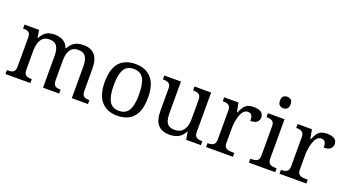

<svg xmlns="http://www.w3.org/2000/svg" viewBox="-54 -1347 3527 1944"><g transform="rotate(20 1709.5 -375.0)"><path d="M28 0V-42H41Q64 -42 81 -47Q98 -52 108 -67.5Q118 -83 118 -114V-426Q118 -456 108 -470.5Q98 -485 80.5 -489.5Q63 -494 41 -494H38V-536H195L208 -455H213Q233 -493 256 -512.5Q279 -532 306 -539Q333 -546 364 -546Q396 -546 424.5 -537Q453 -528 475 -508.5Q497 -489 509 -455H517Q537 -493 561.5 -512.5Q586 -532 614.5 -539Q643 -546 674 -546Q751 -546 794 -499.5Q837 -453 837 -350V-114Q837 -83 847 -67.5Q857 -52 874.5 -47Q892 -42 914 -42H917V0H743V-345Q743 -410 719.5 -446Q696 -482 638 -482Q597 -482 572.5 -461.5Q548 -441 537.5 -407Q527 -373 527 -333V-114Q527 -83 537 -67.5Q547 -52 564.5 -47Q582 -42 604 -42H607V0H433V-345Q433 -410 409.5 -446Q386 -482 328 -482Q285 -482 259.5 -459.5Q234 -437 223 -400Q212 -363 212 -320V-109Q212 -80 223.5 -65.5Q235 -51 253.5 -46.5Q272 -42 294 -42H297V0Z M1232 10Q1124 10 1062 -59Q1000 -128 1000 -269Q1000 -409 1059.5 -477.5Q1119 -546 1235 -546Q1343 -546 1405 -477.5Q1467 -409 1467 -269Q1467 -128 1407.5 -59Q1348 10 1232 10ZM1234 -42Q1284 -42 1314 -67.5Q1344 -93 1357 -144Q1370 -195 1370 -269Q1370 -381 1339 -437Q1308 -493 1233 -493Q1158 -493 1127.5 -437Q1097 -381 1097 -269Q1097 -157 1128 -99.5Q1159 -42 1234 -42Z M1795 10Q1716 10 1673 -36.5Q1630 -83 1630 -186V-426Q1630 -456 1618.5 -470.5Q1607 -485 1588.5 -489.5Q1570 -494 1548 -494H1545V-536H1724V-191Q1724 -148 1733.5 -117Q1743 -86 1766 -70Q1789 -54 1829 -54Q1873 -54 1901 -74.5Q1929 -95 1942 -131.5Q1955 -168 1955 -216V-422Q1955 -454 1944 -469Q1933 -484 1914.5 -489Q1896 -494 1873 -494H1870V-536H2049V-109Q2049 -80 2060.5 -65.5Q2072 -51 2090.5 -46.5Q2109 -42 2131 -42H2134V0H1975L1962 -81H1957Q1926 -25 1885 -7.5Q1844 10 1795 10Z M2190 0V-42H2193Q2216 -42 2234.5 -47Q2253 -52 2264 -67.5Q2275 -83 2275 -114V-426Q2275 -456 2263.5 -470.5Q2252 -485 2233.5 -489.5Q2215 -494 2193 -494H2190V-536H2344L2363 -437H2368Q2381 -467 2396 -492Q2411 -517 2436 -531.5Q2461 -546 2505 -546Q2560 -546 2586.5 -527Q2613 -508 2613 -473Q2613 -442 2591.5 -422Q2570 -402 2520 -402Q2520 -430 2515 -447Q2510 -464 2498.5 -472Q2487 -480 2467 -480Q2439 -480 2420 -458Q2401 -436 2390 -402Q2379 -368 2374 -331.5Q2369 -295 2369 -266V-109Q2369 -80 2380.5 -65.5Q2392 -51 2410.5 -46.5Q2429 -42 2451 -42H2479V0Z M2651 0V-42H2664Q2686 -42 2704.5 -46.5Q2723 -51 2734.5 -65.5Q2746 -80 2746 -109V-426Q2746 -456 2734.5 -470.5Q2723 -485 2704.5 -489.5Q2686 -494 2664 -494H2661V-536H2840V-114Q2840 -83 2851 -67.5Q2862 -52 2881 -47Q2900 -42 2922 -42H2935V0ZM2789 -636Q2765 -636 2748.5 -650Q2732 -664 2732 -698Q2732 -733 2748.5 -746.5Q2765 -760 2789 -760Q2812 -760 2829 -746.5Q2846 -733 2846 -698Q2846 -664 2829 -650Q2812 -636 2789 -636Z M2981 0V-42H2984Q3007 -42 3025.5 -47Q3044 -52 3055 -67.5Q3066 -83 3066 -114V-426Q3066 -456 3054.5 -470.5Q3043 -485 3024.5 -489.5Q3006 -494 2984 -494H2981V-536H3135L3154 -437H3159Q3172 -467 3187 -492Q3202 -517 3227 -531.5Q3252 -546 3296 -546Q3351 -546 3377.5 -527Q3404 -508 3404 -473Q3404 -442 3382.5 -422Q3361 -402 3311 -402Q3311 -430 3306 -447Q3301 -464 3289.5 -472Q3278 -480 3258 -480Q3230 -480 3211 -458Q3192 -436 3181 -402Q3170 -368 3165 -331.5Q3160 -295 3160 -266V-109Q3160 -80 3171.5 -65.5Q3183 -51 3201.5 -46.5Q3220 -42 3242 -42H3270V0Z"/></g></svg>

Font: Noto Serif Armenian
Style: Regular
Weight: 400
Designer: Monotype Design Team
Foundry: Monotype Imaging Inc.
Version: Version 2.007